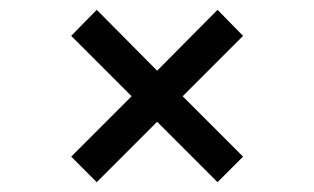

<svg xmlns="http://www.w3.org/2000/svg" viewBox="-20 -503 640 391"><path d="M475 -430 352 -307 475 -184 423 -132 300 -255 177 -132 125 -184 248 -307 125 -430 177 -483 300 -359 423 -483Z"/></svg>

Font: FiraDG Mono
Style: Regular
Weight: 400
Designer: Carrois Corporate & Edenspiekermann AG
Foundry: Carrois Corporate GbR & Edenspiekermann AG
Version: Version 3.206